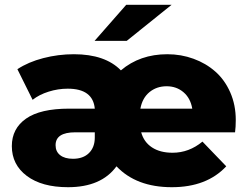

<svg xmlns="http://www.w3.org/2000/svg" viewBox="-20 -779 1039 808"><path d="M266.1 8.8Q156.2 8.8 93 -38.6Q29.8 -85.9 29.8 -164.1Q29.8 -237.8 89.6 -279.8Q149.4 -321.8 271 -321.8H378.9Q371.1 -405.8 265.1 -405.8Q224.1 -405.8 184.6 -393.3Q145 -380.9 117.2 -358.9L53.2 -487.8Q99.1 -518.1 162.1 -534.4Q225.1 -550.8 291 -550.8Q422.4 -550.8 488.8 -482.9Q568.8 -550.8 684.1 -550.8Q742.2 -550.8 794.4 -531.7Q846.7 -512.7 886.2 -477.8Q925.8 -442.9 949 -390.1Q972.2 -337.4 972.2 -273.9Q972.2 -245.1 969.2 -222.2H574.2Q585.4 -181.2 619.6 -158.7Q653.8 -136.2 706.1 -136.2Q775.4 -136.2 832 -183.1L932.1 -79.1Q850.1 8.8 703.1 8.8Q553.7 8.8 470.2 -79.1Q406.2 8.8 266.1 8.8ZM377.9 -606.9 511.2 -758.8H702.1L513.2 -606.9ZM570.8 -321.8H789.1Q781.7 -365.7 752.2 -390.9Q722.7 -416 681.2 -416Q639.2 -416 609.1 -391.4Q579.1 -366.7 570.8 -321.8ZM378.9 -222.2H296.9Q213.9 -222.2 213.9 -168Q213.9 -141.1 233.2 -126Q252.4 -110.8 287.1 -110.8Q330.1 -110.8 354.5 -135Q378.9 -159.2 378.9 -200.2Z"/></svg>

Font: Montserrat ExtraBold
Style: Regular
Weight: 800
Designer: Julieta Ulanovsky
Foundry: Julieta Ulanovsky
Version: Version 9.000